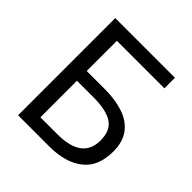

<svg xmlns="http://www.w3.org/2000/svg" viewBox="-191 -854 1003 1003"><g transform="rotate(45 310.0 -353.0)"><path d="M325 6H94V-712H535V-634H184V-411H320Q396 -411 455 -391Q514 -371 547 -327Q580 -283 580 -212Q580 -101 511.5 -47.5Q443 6 325 6ZM309 -69Q492 -69 492 -205Q492 -279 446 -309Q400 -339 306 -339H184V-69Z"/></g></svg>

Font: LXGW 975 Gothic SC
Style: Regular
Weight: 400
Version: Version 2.01;February 25, 2021